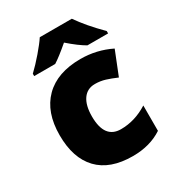

<svg xmlns="http://www.w3.org/2000/svg" viewBox="-185 -876 909 996"><g transform="rotate(-30 269.5 -378.0)"><path d="M317.9 9.8Q182.1 9.8 112.1 -63.5Q42 -136.7 42 -273.9Q42 -411.6 117.7 -487.3Q193.4 -563 333 -563Q429.2 -563 514.2 -521L458 -379.9Q423.3 -395 394 -404.1Q364.7 -413.1 333 -413.1Q286.6 -413.1 261.2 -377Q235.8 -340.8 235.8 -274.9Q235.8 -142.1 334 -142.1Q418 -142.1 495.1 -190.9V-39.1Q421.4 9.8 317.9 9.8ZM399.9 -606Q358.9 -629.4 301.8 -679.2Q240.7 -627 207 -606H81.1V-620.1Q114.7 -651.9 151.6 -694.8Q188.5 -737.8 207 -766.1H398.9Q444.8 -699.2 523.9 -620.1V-606Z"/></g></svg>

Font: OpenSansExtrabold
Style: Regular
Weight: 800
Foundry: Ascender Corporation
Version: Version 1.10